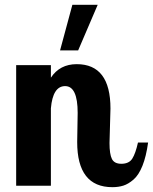

<svg xmlns="http://www.w3.org/2000/svg" viewBox="-20 -770 634 796"><path d="M47 0V-500H191V-448Q228 -504 298 -504Q438 -504 438 -320Q438 -302 436 -248Q434 -194 434 -177Q434 -131 444 -111Q454 -91 483 -91Q515 -91 528.5 -112.5Q542 -134 552 -179H594Q586 -121 570.5 -82.5Q555 -44 533.5 -25.5Q512 -7 491.5 -0.5Q471 6 446 6Q300 6 300 -181Q300 -193 301 -241Q302 -289 302 -302Q302 -413 250 -413Q199 -413 191 -321V0ZM229 -561 280 -750H385L304 -561Z"/></svg>

Font: Lobster Two
Style: Bold
Weight: 700
Designer: Pablo Impallari
Foundry: Pablo Impallari. www.impallari.com
Version: Version 1.006